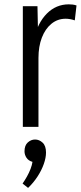

<svg xmlns="http://www.w3.org/2000/svg" viewBox="-20 -600 382 908"><path d="M112.8 288.6 86.8 268.1Q97.4 252.8 107.5 234.8Q117.6 216.9 124.5 198.8Q131.4 180.7 133.6 165.5Q114.3 160 105.1 145.8Q95.9 131.6 95.9 115.6Q95.9 87.7 111.4 73.7Q126.9 59.8 145.8 59.8Q165.6 59.8 181.6 74.7Q197.6 89.7 197.6 121.3Q197.6 145.8 187.2 175.4Q176.8 205 157.7 234.5Q138.6 264 112.8 288.6ZM88 0V-570.7H157.2L160.4 -416H141.2Q157.9 -492 201.6 -535.8Q245.2 -579.5 305.4 -579.5Q314.6 -579.5 323.6 -578.4Q332.6 -577.4 341.8 -574.2L333.7 -503.7Q310.7 -511.4 290.5 -511.4Q252.3 -511.4 223.1 -487.5Q193.9 -463.6 177.9 -421.9Q161.9 -380.3 161.9 -325.7V0Z"/></svg>

Font: Yaldevi ExtraLight
Style: Regular
Weight: 200
Designer: Sol Matas, Rajitha Manaperi, Kosala Senevirathne
Foundry: Mooniak
Version: Version 1.100